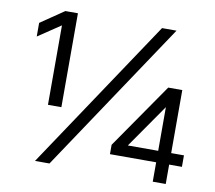

<svg xmlns="http://www.w3.org/2000/svg" viewBox="-78 -798 995 888"><g transform="rotate(10 419.5 -353.5)"><path d="M218 -266H155V-678L207 -674L49 -568V-632L159 -707H218ZM209 0H141L613 -707H681ZM726 -396 525 -107 506 -145H815V-91H477V-135L689 -441H755V0H694V-405Z"/></g></svg>

Font: Asta Sans
Style: Regular
Weight: 400
Designer: 42dot
Version: Version 1.000